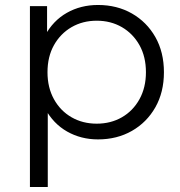

<svg xmlns="http://www.w3.org/2000/svg" viewBox="-20 -550 718 764"><path d="M370 4.7Q302.4 4.7 247.2 -26.5Q192.1 -57.8 159.6 -117.6Q127.1 -177.5 127.1 -262.5Q127.1 -348.6 159 -408.2Q190.9 -467.7 246.1 -499Q301.2 -530.2 370 -530.2Q445.5 -530.2 504.8 -496.4Q564 -462.6 598.2 -402.5Q632.3 -342.4 632.3 -262.5Q632.3 -183.1 598.2 -123Q564 -62.9 504.8 -29.1Q445.5 4.7 370 4.7ZM99.1 194V-525.5H167.3V-367.2L160.1 -261.5L170.1 -155.8V194ZM364.9 -57.9Q420.7 -57.9 465 -83.3Q509.2 -108.7 535 -155.2Q560.7 -201.7 560.7 -262.5Q560.7 -324.3 535 -370.3Q509.2 -416.3 465 -442Q420.7 -467.6 364.9 -467.6Q309.1 -467.6 264.8 -442Q220.5 -416.3 194.7 -370.3Q169 -324.3 169 -262.5Q169 -201.7 194.7 -155.2Q220.5 -108.7 264.8 -83.3Q309.1 -57.9 364.9 -57.9Z"/></svg>

Font: Montserrat Alternates Thin
Style: Regular
Weight: 100
Designer: Julieta Ulanovsky
Foundry: Julieta Ulanovsky
Version: Version 9.000